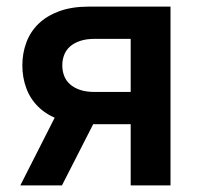

<svg xmlns="http://www.w3.org/2000/svg" viewBox="-20 -560 605 580"><path d="M41.4 0 154.2 -222.2 280.4 -221.8 167.2 0ZM248.1 -540H495.1V0H374.8V-184.8H248.1Q196.5 -184.8 158.8 -198.8Q121 -212.8 96.2 -236.9Q71.4 -261 59.5 -293.5Q47.5 -325.9 47.5 -362.4Q47.5 -398.9 59.5 -431.4Q71.4 -463.8 96.2 -488Q121 -512.1 158.8 -526Q196.5 -540 248.1 -540ZM266.2 -442.6Q240.2 -442.6 221.8 -436.3Q203.4 -430.1 191.4 -419.4Q179.4 -408.7 173.8 -394Q168.2 -379.3 168.2 -362.4Q168.2 -345.6 173.8 -330.9Q179.4 -316.2 191.4 -305.5Q203.4 -294.8 221.8 -288.5Q240.2 -282.2 266.2 -282.2H374.8V-442.6Z"/></svg>

Font: Vela Sans GX ExtLt
Style: Regular
Weight: 200
Designer: Principal design: Mikhail Sharanda - project Manrope.
Design modification: Ravid Balaliev
Foundry: Mikhail Sharanda
Version: Version 1.001